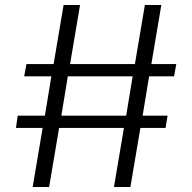

<svg xmlns="http://www.w3.org/2000/svg" viewBox="-20 -735 770 770"><path d="M301 -715 261 -478H521L561 -715H627L587 -478H687L678 -429H578L552 -271H652L644 -222H543L503 15H437L477 -222H217L177 15H111L151 -222H44L51 -271H160L186 -429H77L86 -478H195L235 -715ZM252 -429 226 -271H486L512 -429Z"/></svg>

Font: Pathway Extreme 8pt Thin 12pt Light
Style: Regular
Weight: 300
Version: Version 1.001;gftools[0.9.26]